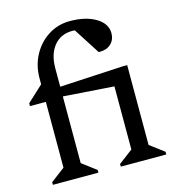

<svg xmlns="http://www.w3.org/2000/svg" viewBox="-114 -873 886 970"><g transform="rotate(-15 329.0 -388.5)"><path d="M43 0V-14L133 -82L117 -54V-449L160 -414H34V-429L117 -506V-537Q117 -604 146.5 -658.5Q176 -713 226.5 -745Q277 -777 339 -777Q422 -777 474.5 -745.5Q527 -714 527 -664Q527 -630 505 -609Q483 -588 448 -588H440L334 -753H422L430 -670Q391 -726 339 -726Q278 -726 242.5 -682.5Q207 -639 207 -565V-52L192 -81L281 -14V0ZM398 0V-14L488 -82L472 -54V-458L515 -397L184 -420V-468L539 -487H562V-52L547 -81L636 -14V0Z"/></g></svg>

Font: Platypi Light
Style: Regular
Weight: 300
Designer: David Sargent
Foundry: Bolt Cutter Type
Version: Version 1.200